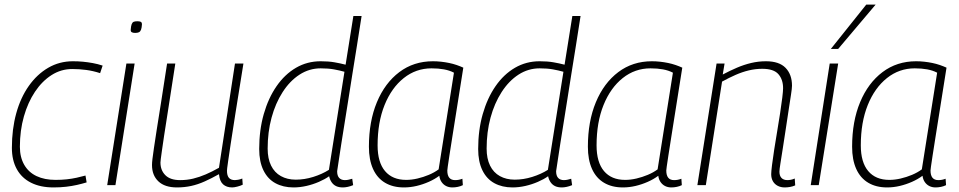

<svg xmlns="http://www.w3.org/2000/svg" viewBox="-20 -810 4197 840"><path d="M214 10Q157 10 116 -10.5Q75 -31 53.5 -70Q32 -109 32 -163Q32 -245 51 -314Q70 -383 106 -434Q142 -485 191 -513.5Q240 -542 299 -542Q322 -542 343 -540Q364 -538 386 -534Q408 -530 429 -523L418 -490Q387 -500 357 -504Q327 -508 296 -508Q247 -508 205.5 -481.5Q164 -455 133 -408.5Q102 -362 84.5 -300.5Q67 -239 67 -168Q67 -122 86 -89Q105 -56 140 -39.5Q175 -23 223 -23Q250 -23 272.5 -25.5Q295 -28 315.5 -32.5Q336 -37 354 -42L359 -12Q339 -6 317 -1Q295 4 269.5 7Q244 10 214 10Z M449 0 533 -532H569L485 0ZM581 -717Q591 -717 596 -714.5Q601 -712 601 -703Q600 -688 597 -680Q594 -672 588 -669Q582 -666 571 -666Q562 -666 556.5 -669Q551 -672 552 -681Q553 -696 556 -704Q559 -712 564.5 -714.5Q570 -717 581 -717Z M754 10Q701 10 673 -16.5Q645 -43 645 -88Q645 -98 647 -115Q649 -132 653.5 -162.5Q658 -193 665.5 -241.5Q673 -290 684.5 -361Q696 -432 711 -532H747Q729 -415 717 -338.5Q705 -262 698 -216.5Q691 -171 688 -148Q685 -125 683.5 -115Q682 -105 682 -99Q682 -65 703.5 -43.5Q725 -22 768 -22Q798 -22 825 -28.5Q852 -35 880 -47Q908 -59 938 -76L1008 -532H1045Q1024 -402 1010.5 -317Q997 -232 989.5 -182Q982 -132 978.5 -108Q975 -84 974 -75Q973 -66 973 -63Q973 -42 981.5 -32Q990 -22 1008 -22Q1012 -22 1021.5 -23.5Q1031 -25 1040 -29L1042 -2Q1032 3 1018 6.5Q1004 10 996 10Q971 10 956 -3.5Q941 -17 938 -48Q906 -30 876 -16.5Q846 -3 816.5 3.5Q787 10 754 10Z M1480 10Q1463 10 1451 4.5Q1439 -1 1431 -12.5Q1423 -24 1420 -39Q1402 -26 1375.5 -14.5Q1349 -3 1320.5 3.5Q1292 10 1264 10Q1219 10 1185 -8.5Q1151 -27 1132.5 -65Q1114 -103 1114 -158Q1114 -241 1134 -311Q1154 -381 1190 -433Q1226 -485 1275 -513.5Q1324 -542 1383 -542Q1417 -542 1443 -537.5Q1469 -533 1492 -527L1526 -740H1562Q1552 -674 1541.5 -609.5Q1531 -545 1521.5 -485Q1512 -425 1503.5 -371Q1495 -317 1487.5 -270.5Q1480 -224 1474 -186Q1468 -148 1464 -120.5Q1460 -93 1457.5 -77.5Q1455 -62 1455 -61Q1455 -41 1464 -31.5Q1473 -22 1489 -22Q1498 -22 1506 -24Q1514 -26 1521 -28L1525 0Q1513 5 1501.5 7.5Q1490 10 1480 10ZM1274 -24Q1312 -24 1350.5 -36Q1389 -48 1419 -67L1487 -496Q1466 -502 1441 -506.5Q1416 -511 1383 -511Q1333 -511 1290.5 -483.5Q1248 -456 1216.5 -407Q1185 -358 1168 -295Q1151 -232 1151 -160Q1151 -116 1166 -85.5Q1181 -55 1209 -39.5Q1237 -24 1274 -24Z M1959 10Q1944 10 1932 4Q1920 -2 1912 -13.5Q1904 -25 1902 -41Q1882 -26 1856 -14.5Q1830 -3 1802.5 3.5Q1775 10 1747 10Q1699 10 1664.5 -10.5Q1630 -31 1612 -71Q1594 -111 1594 -168Q1594 -279 1629 -363Q1664 -447 1727 -494.5Q1790 -542 1874 -542Q1892 -542 1910 -540Q1928 -538 1945 -534.5Q1962 -531 1978 -525.5Q1994 -520 2007 -514Q1991 -412 1979 -337.5Q1967 -263 1959 -211.5Q1951 -160 1946 -128.5Q1941 -97 1939 -81.5Q1937 -66 1937 -64Q1937 -43 1945.5 -32.5Q1954 -22 1971 -22Q1980 -22 1987.5 -23.5Q1995 -25 2003 -28L2005 0Q1995 5 1983 7.5Q1971 10 1959 10ZM1899 -69 1966 -492Q1947 -502 1922.5 -506.5Q1898 -511 1868 -511Q1800 -511 1746.5 -468.5Q1693 -426 1662.5 -350.5Q1632 -275 1632 -174Q1632 -100 1664.5 -61.5Q1697 -23 1757 -23Q1781 -23 1806.5 -29Q1832 -35 1856 -45Q1880 -55 1899 -69Z M2438 10Q2421 10 2409 4.5Q2397 -1 2389 -12.5Q2381 -24 2378 -39Q2360 -26 2333.5 -14.5Q2307 -3 2278.5 3.5Q2250 10 2222 10Q2177 10 2143 -8.5Q2109 -27 2090.5 -65Q2072 -103 2072 -158Q2072 -241 2092 -311Q2112 -381 2148 -433Q2184 -485 2233 -513.5Q2282 -542 2341 -542Q2375 -542 2401 -537.5Q2427 -533 2450 -527L2484 -740H2520Q2510 -674 2499.5 -609.5Q2489 -545 2479.5 -485Q2470 -425 2461.5 -371Q2453 -317 2445.5 -270.5Q2438 -224 2432 -186Q2426 -148 2422 -120.5Q2418 -93 2415.5 -77.5Q2413 -62 2413 -61Q2413 -41 2422 -31.5Q2431 -22 2447 -22Q2456 -22 2464 -24Q2472 -26 2479 -28L2483 0Q2471 5 2459.5 7.5Q2448 10 2438 10ZM2232 -24Q2270 -24 2308.5 -36Q2347 -48 2377 -67L2445 -496Q2424 -502 2399 -506.5Q2374 -511 2341 -511Q2291 -511 2248.5 -483.5Q2206 -456 2174.5 -407Q2143 -358 2126 -295Q2109 -232 2109 -160Q2109 -116 2124 -85.5Q2139 -55 2167 -39.5Q2195 -24 2232 -24Z M2917 10Q2902 10 2890 4Q2878 -2 2870 -13.5Q2862 -25 2860 -41Q2840 -26 2814 -14.5Q2788 -3 2760.5 3.5Q2733 10 2705 10Q2657 10 2622.5 -10.5Q2588 -31 2570 -71Q2552 -111 2552 -168Q2552 -279 2587 -363Q2622 -447 2685 -494.5Q2748 -542 2832 -542Q2850 -542 2868 -540Q2886 -538 2903 -534.5Q2920 -531 2936 -525.5Q2952 -520 2965 -514Q2949 -412 2937 -337.5Q2925 -263 2917 -211.5Q2909 -160 2904 -128.5Q2899 -97 2897 -81.5Q2895 -66 2895 -64Q2895 -43 2903.5 -32.5Q2912 -22 2929 -22Q2938 -22 2945.5 -23.5Q2953 -25 2961 -28L2963 0Q2953 5 2941 7.5Q2929 10 2917 10ZM2857 -69 2924 -492Q2905 -502 2880.5 -506.5Q2856 -511 2826 -511Q2758 -511 2704.5 -468.5Q2651 -426 2620.5 -350.5Q2590 -275 2590 -174Q2590 -100 2622.5 -61.5Q2655 -23 2715 -23Q2739 -23 2764.5 -29Q2790 -35 2814 -45Q2838 -55 2857 -69Z M3115 -532H3150L3142 -484Q3174 -501 3204.5 -514Q3235 -527 3266.5 -534.5Q3298 -542 3331 -542Q3389 -542 3417 -513Q3445 -484 3445 -435Q3445 -424 3440.5 -395Q3436 -366 3430 -326.5Q3424 -287 3417.5 -244Q3411 -201 3405 -162.5Q3399 -124 3394.5 -96Q3390 -68 3390 -59Q3390 -41 3399 -31.5Q3408 -22 3425 -22Q3432 -22 3440 -23.5Q3448 -25 3457 -29L3459 1Q3448 6 3436 8Q3424 10 3413 10Q3396 10 3382.5 3Q3369 -4 3361.5 -17Q3354 -30 3354 -48Q3354 -59 3357.5 -87.5Q3361 -116 3367 -154.5Q3373 -193 3380 -234.5Q3387 -276 3393 -315Q3399 -354 3402.5 -383Q3406 -412 3406 -424Q3406 -462 3385.5 -485.5Q3365 -509 3315 -509Q3285 -509 3256 -502Q3227 -495 3198.5 -482.5Q3170 -470 3139 -453L3068 0H3031Z M3562 0H3527L3610 -532H3647ZM3615 -596 3770 -790H3811L3647 -596Z M4073 10Q4058 10 4046 4Q4034 -2 4026 -13.5Q4018 -25 4016 -41Q3996 -26 3970 -14.5Q3944 -3 3916.5 3.5Q3889 10 3861 10Q3813 10 3778.5 -10.5Q3744 -31 3726 -71Q3708 -111 3708 -168Q3708 -279 3743 -363Q3778 -447 3841 -494.5Q3904 -542 3988 -542Q4006 -542 4024 -540Q4042 -538 4059 -534.5Q4076 -531 4092 -525.5Q4108 -520 4121 -514Q4105 -412 4093 -337.5Q4081 -263 4073 -211.5Q4065 -160 4060 -128.5Q4055 -97 4053 -81.5Q4051 -66 4051 -64Q4051 -43 4059.5 -32.5Q4068 -22 4085 -22Q4094 -22 4101.5 -23.5Q4109 -25 4117 -28L4119 0Q4109 5 4097 7.5Q4085 10 4073 10ZM4013 -69 4080 -492Q4061 -502 4036.5 -506.5Q4012 -511 3982 -511Q3914 -511 3860.5 -468.5Q3807 -426 3776.5 -350.5Q3746 -275 3746 -174Q3746 -100 3778.5 -61.5Q3811 -23 3871 -23Q3895 -23 3920.5 -29Q3946 -35 3970 -45Q3994 -55 4013 -69Z"/></svg>

Font: Georama ExtraCondensed Thin ExtraLight
Style: Italic
Weight: 250
Italic angle: -9°
Version: Version 1.001